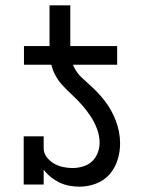

<svg xmlns="http://www.w3.org/2000/svg" viewBox="-20 -693 540 721"><path d="M70 -450V-520H166V-673H244V-520H420V-450ZM279 8Q260 8 240.5 4.5Q221 1 203.5 -7.5Q186 -16 171 -28Q156 -40 144 -56V0H69V-181H144V-136Q144 -118 155.5 -103Q167 -88 182.5 -79Q198 -70 216 -66Q234 -62 252 -62Q271 -62 290.5 -67.5Q310 -73 324.5 -86Q339 -99 346.5 -118Q354 -137 354 -157Q354 -183 344.5 -208.5Q335 -234 320.5 -256Q306 -278 288.5 -298Q271 -318 251.5 -336Q232 -354 214 -373.5Q196 -393 184.5 -417Q173 -441 169.5 -467.5Q166 -494 166 -520H244Q244 -499 247 -477.5Q250 -456 260 -437Q270 -418 285.5 -403Q301 -388 317 -374Q333 -360 347.5 -344.5Q362 -329 375 -312Q388 -295 398 -276.5Q408 -258 415.5 -238Q423 -218 427 -197Q431 -176 431 -154Q431 -123 421.5 -92.5Q412 -62 391.5 -38.5Q371 -15 340.5 -3.5Q310 8 279 8Z"/></svg>

Font: Iosevka Curly Slab
Style: Regular
Weight: 400
Monospace: yes
Designer: Belleve Invis
Foundry: Belleve Invis
Version: Version 22.1.2; ttfautohint (v1.8.4)